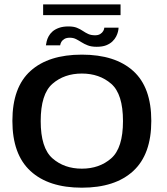

<svg xmlns="http://www.w3.org/2000/svg" viewBox="-20 -844 756 868"><path d="M350 4.5Q500.5 4.5 582.2 -70.8Q664 -146 664 -297.5Q664 -449.5 582.2 -523.2Q500.5 -597 350 -597Q199.5 -597 117.8 -523.2Q36 -449.5 36 -297.5Q36 -146 117.8 -70.8Q199.5 4.5 350 4.5ZM350 -81.5Q270.5 -81.5 217.2 -128.2Q164 -175 164 -296.5Q164 -419 217.2 -465.2Q270.5 -511.5 350 -511.5Q429.5 -511.5 482.8 -465.2Q536 -419 536 -296.5Q536 -175 482.8 -128.2Q429.5 -81.5 350 -81.5ZM417 -632.5Q443 -632.5 460 -639.2Q477 -646 488 -656.5Q499 -667 505 -678.8Q511 -690.5 513.5 -701.2Q516 -712 516 -719H451.5Q451.5 -712.5 447 -704.2Q442.5 -696 433.2 -690.2Q424 -684.5 410 -684.5Q392 -684.5 379.2 -690.2Q366.5 -696 354.5 -704.2Q342.5 -712.5 327.5 -718.5Q312.5 -724.5 289.5 -724.5Q264.5 -724.5 246.5 -718Q228.5 -711.5 217.2 -701.5Q206 -691.5 199.8 -679.8Q193.5 -668 191 -657.2Q188.5 -646.5 187.5 -639H252Q252.5 -645.5 257 -653.8Q261.5 -662 271 -667.8Q280.5 -673.5 295.5 -673.5Q311.5 -673.5 323.8 -667.2Q336 -661 348.5 -653Q361 -645 377 -638.8Q393 -632.5 417 -632.5ZM175 -775.5H525V-824H175Z"/></svg>

Font: Anybody SemiExpanded Medium
Style: Regular
Weight: 500
Width: 6
Version: Version 1.113;gftools[0.9.25]